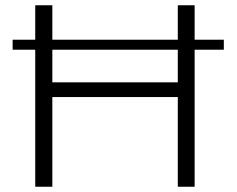

<svg xmlns="http://www.w3.org/2000/svg" viewBox="-20 -710 900 730"><path d="M831 -521V-559H720V-690H656V-559H179V-690H114V-559H28V-521H114V0H179V-341H656V0H720V-521ZM656 -521V-397H179V-521Z"/></svg>

Font: Exo 2 Light Expanded
Style: Regular
Weight: 300
Width: 7
Designer: Natanael Gama
Version: Version 1.001;PS 001.001;hotconv 1.0.70;makeotf.lib2.5.58329